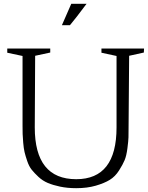

<svg xmlns="http://www.w3.org/2000/svg" viewBox="-20 -970 777 1005"><path d="M734 -716 733 -695 656 -678 653 -303Q653 -269 652.5 -251Q652 -233 647 -194Q642 -155 632.5 -132Q623 -109 603 -77.5Q583 -46 554.5 -28.5Q526 -11 481 2Q436 15 379 15Q333 15 295 7Q257 -1 230 -12.5Q203 -24 181.5 -44Q160 -64 146 -81.5Q132 -99 122.5 -127Q113 -155 108.5 -174Q104 -193 101.5 -223Q99 -253 98.5 -268.5Q98 -284 98 -312V-677L18 -694V-716H243V-695L164 -678L162 -303Q162 -32 379 -32Q590 -32 590 -303V-677L511 -694V-716ZM353 -950H433Q374 -871 346 -838H304Q306 -843 353 -950Z"/></svg>

Font: Afta serif
Style: Regular
Weight: 400
Designer: parq.ink
Foundry: Oriol Esparraguera Font
Version: Version 1.000